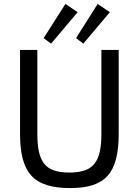

<svg xmlns="http://www.w3.org/2000/svg" viewBox="-20 -944 706 977"><path d="M539 -882 477 -924 367 -750 404 -722ZM375 -882 313 -924 202 -750 240 -722ZM584 -690H496V-264C496 -116 453 -66 333 -66C212 -66 170 -116 170 -264V-690H82V-264C82 -64 150 13 337 13C518 13 584 -64 584 -264Z"/></svg>

Font: SnT
Style: Regular
Weight: 400
Designer: Natanael Gama
Version: Version 1.001;PS 001.001;hotconv 1.0.70;makeotf.lib2.5.58329